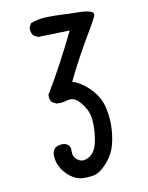

<svg xmlns="http://www.w3.org/2000/svg" viewBox="-84 -812 668 864"><g transform="rotate(-10 250.0 -380.0)"><path d="M218.8 -9.8Q181.6 -13.7 147.5 -50.3Q113.3 -86.9 113.3 -137.7Q115.2 -153.3 125 -165Q144.5 -178.7 169.9 -174.8Q197.3 -167 195.3 -140.1Q193.4 -113.3 211.9 -98.1Q230.5 -83 252.9 -90.3Q275.4 -97.7 289.1 -117.7Q302.7 -137.7 308.6 -176.8Q314.5 -215.8 312.5 -250Q310.5 -284.2 298.8 -307.6Q287.1 -331.1 265.6 -352.5Q244.1 -374 216.8 -366.2Q189.5 -358.4 166 -360.4L146.5 -370.1Q134.8 -383.8 136.7 -405.3Q175.8 -469.7 211.9 -537.6Q248 -605.5 281.2 -673.8L136.7 -669.9L117.2 -679.7Q103.5 -695.3 105.5 -716.8L115.2 -736.3Q150.4 -750 189.5 -751Q228.5 -752 263.7 -750Q298.8 -748 330.6 -748Q362.3 -748 385.3 -741.7Q408.2 -735.4 400.4 -717.3Q392.6 -699.2 362.8 -649.4Q333 -599.6 305.2 -548.3Q277.3 -497.1 252 -444.3Q293 -432.6 332.5 -391.6Q372.1 -350.6 382.8 -298.8Q393.6 -247.1 389.6 -198.2Q385.7 -149.4 373 -115.2Q360.4 -81.1 330.6 -49.3Q300.8 -17.6 274.4 -12.7Q248 -7.8 218.8 -9.8Z"/></g></svg>

Font: JasonHandwriting4
Style: Regular
Weight: 400
Version: Version 1.01.21